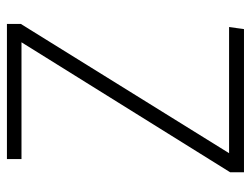

<svg xmlns="http://www.w3.org/2000/svg" viewBox="-105 -619 724 554"><g transform="rotate(-90 257.0 -342.0)"><path d="M465 -644 92 -43H456L450 0H37V-40L412 -642H75V-684H465Z"/></g></svg>

Font: FiraGO ExtraLight
Style: Regular
Weight: 200
Designer: bBox Type
Foundry: bBox Type GmbH
Version: Version 1.001